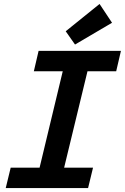

<svg xmlns="http://www.w3.org/2000/svg" viewBox="-20 -950 631 970"><path d="M9 0 34 -103H180L297 -590H151L175 -693H591L567 -590H422L304 -103H450L425 0ZM359 -725 312 -792 483 -930 546 -835Z"/></svg>

Font: Ubuntu Sans Mono SemiBold
Style: Italic
Weight: 600
Italic angle: -13.5°
Monospace: yes
Designer: Dalton Maag Ltd
Foundry: Dalton Maag Ltd
Version: Version 1.006